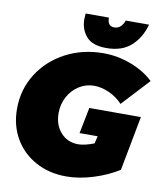

<svg xmlns="http://www.w3.org/2000/svg" viewBox="-99 -1002 941 1098"><g transform="rotate(10 371.5 -452.5)"><path d="M662.5 -76Q598.5 -35 516.2 -9.5Q434 16 361 16Q260 16 181.8 -27Q103.5 -70 60 -145.2Q16.5 -220.5 16.5 -316.5Q16.5 -429.5 74 -520.2Q131.5 -611 230.2 -663Q329 -715 450 -715Q532 -715 610.8 -685Q689.5 -655 741.5 -605L594.5 -446.5Q562.5 -481.5 517.2 -502Q472 -522.5 429 -522.5Q382 -522.5 342 -497.5Q302 -472.5 278.5 -429Q255 -385.5 255 -333.5Q255 -264.5 294.5 -220.8Q334 -177 396 -177Q433 -177 488 -198.5L498 -241.5H393L423 -392.5H722.5ZM458.5 -747Q376.5 -747 341.5 -788.5Q306.5 -830 306.5 -888L308.5 -921H443.5Q443.5 -871 482.5 -871Q523.5 -871 541.5 -921H676.5Q656.5 -845 603.5 -796Q550.5 -747 458.5 -747Z"/></g></svg>

Font: Argentum Sans Black
Style: Italic
Weight: 900
Italic angle: -11°
Designer: Julieta Ulanovsky (font), Cristiano Sobral (main changes and remaster)
Foundry: Julieta Ulanovsky (font), Cristiano Sobral (main changes and remaster)
Version: Version 2.007;June 15, 2022;FontCreator 14.0.0.2814 64-bit; 